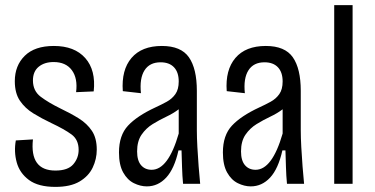

<svg xmlns="http://www.w3.org/2000/svg" viewBox="-20 -720 1468 752"><path d="M197 12Q130 12 93.5 -15Q57 -42 45.5 -84Q34 -126 42 -170L109 -174Q96 -52 197 -52Q246 -52 267 -76.5Q288 -101 288 -133Q288 -173 260 -193.5Q232 -214 181 -238Q143 -256 110.5 -276Q78 -296 58 -325.5Q38 -355 38 -402Q38 -463 77 -501.5Q116 -540 191 -540Q272 -540 314 -492.5Q356 -445 347 -362L278 -359Q285 -413 261.5 -445Q238 -477 190 -477Q154 -477 131.5 -458.5Q109 -440 109 -405Q109 -364 139.5 -341Q170 -318 217 -295Q257 -276 289 -256Q321 -236 340 -207.5Q359 -179 359 -134Q359 -97 343 -63.5Q327 -30 291.5 -9Q256 12 197 12Z M555 10Q530 10 504.5 -2.5Q479 -15 462.5 -44.5Q446 -74 446 -123Q446 -190 481.5 -228Q517 -266 588 -299Q612 -310 633 -321.5Q654 -333 667 -351.5Q680 -370 680 -401Q680 -437 661.5 -456.5Q643 -476 609 -476Q566 -476 546 -444.5Q526 -413 532 -355L461 -363Q455 -446 495 -493Q535 -540 614 -540Q689 -540 720 -495.5Q751 -451 751 -364V-209Q751 -182 753 -144.5Q755 -107 758 -68.5Q761 -30 764 0H697Q694 -31 693 -65.5Q692 -100 691 -131H679Q663 -59 631 -24.5Q599 10 555 10ZM574 -55Q639 -55 680 -197V-292Q659 -276 631.5 -263Q604 -250 578 -234Q552 -218 534.5 -192.5Q517 -167 517 -127Q517 -91 532.5 -73Q548 -55 574 -55Z M962 10Q937 10 911.5 -2.5Q886 -15 869.5 -44.5Q853 -74 853 -123Q853 -190 888.5 -228Q924 -266 995 -299Q1019 -310 1040 -321.5Q1061 -333 1074 -351.5Q1087 -370 1087 -401Q1087 -437 1068.5 -456.5Q1050 -476 1016 -476Q973 -476 953 -444.5Q933 -413 939 -355L868 -363Q862 -446 902 -493Q942 -540 1021 -540Q1096 -540 1127 -495.5Q1158 -451 1158 -364V-209Q1158 -182 1160 -144.5Q1162 -107 1165 -68.5Q1168 -30 1171 0H1104Q1101 -31 1100 -65.5Q1099 -100 1098 -131H1086Q1070 -59 1038 -24.5Q1006 10 962 10ZM981 -55Q1046 -55 1087 -197V-292Q1066 -276 1038.5 -263Q1011 -250 985 -234Q959 -218 941.5 -192.5Q924 -167 924 -127Q924 -91 939.5 -73Q955 -55 981 -55Z M1289 0V-700H1361V0Z"/></svg>

Font: Bricolage Grotesque 12pt Condensed Light
Style: Regular
Weight: 300
Width: 3
Designer: Mathieu Triay
Foundry: Atelier Triay
Version: Version 1.001; ttfautohint (v1.8.4.7-5d5b);gftools[0.9.33.de